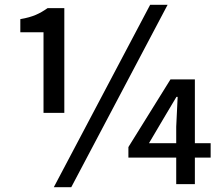

<svg xmlns="http://www.w3.org/2000/svg" viewBox="-20 -770 928 803"><path d="M249 -298V-736H179C146 -713 118 -699 65 -690V-635H162V-298ZM608 -750 205 13H278L681 -750ZM603 -171 665 -276 718 -365H723L717 -240V-171ZM861 -171H795V-438H693L517 -155V-111H717V0H795V-111H861Z"/></svg>

Font: Noto Sans Japanese Medium
Style: Regular
Weight: 500
Designer: Ryoko NISHIZUKA (kana & ideographs); Paul D. Hunt (Latin, Greek & Cyrillic); Wenlong ZHANG (bopomofo); Sandoll Communica
Foundry: Adobe Systems Incorporated
Version: Version 1.000;PS 1;hotconv 1.0.78;makeotf.lib2.5.61930